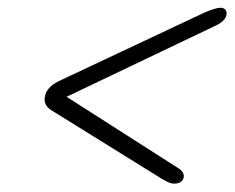

<svg xmlns="http://www.w3.org/2000/svg" viewBox="-20 -582 587 480"><path d="M439 -137.5Q435 -123 415.5 -123Q407.5 -123 399.8 -126.8Q392 -130.5 382 -136.5L111.5 -304.5Q86 -318.5 93 -344Q99 -367.5 134 -382.5L491 -550.5Q504 -556 513.8 -559.2Q523.5 -562.5 532 -562.5Q541 -562.5 544.5 -556.2Q548 -550 545.5 -542Q540.5 -527 515 -516L146.5 -340L423.5 -163Q442.5 -152 439 -137.5Z"/></svg>

Font: Fraunces 9pt Soft Light
Style: Italic
Weight: 300
Italic angle: -16°
Version: Version 1.000;[0bf87f6ff]